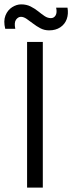

<svg xmlns="http://www.w3.org/2000/svg" viewBox="-39 -859 331 879"><path d="M85 0V-667H157V0ZM31 -727H-15Q-24 -763 -14 -788Q-4 -813 16.5 -826Q37 -839 58 -839Q82 -839 101 -829.5Q120 -820 135.5 -807.5Q151 -795 165 -785.5Q179 -776 194 -776Q208 -776 215.5 -788.5Q223 -801 218 -824H270Q275 -795 266.5 -771.5Q258 -748 237 -734Q216 -720 186 -720Q164 -720 146 -729.5Q128 -739 112.5 -751Q97 -763 83 -772.5Q69 -782 57 -782Q44 -782 34.5 -769Q25 -756 31 -727Z"/></svg>

Font: Maven Pro VF Beta
Style: Regular
Weight: 400
Designer: Joe Prince
Foundry: Joe Prince
Version: Version 2.002